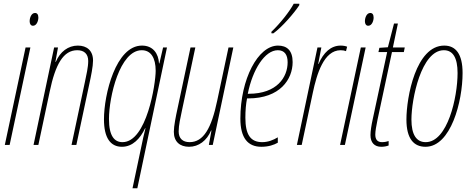

<svg xmlns="http://www.w3.org/2000/svg" viewBox="-20 -782 2544 1036"><path d="M158 -643C178 -643 187 -670 187 -687C187 -704 180 -712 169 -712C149 -712 140 -686 140 -667C140 -652 147 -643 158 -643ZM6 0H32L144 -526H118Z M161 0H187L248 -287C279 -436 322 -511 397 -511C433 -511 456 -492 456 -453C456 -419 446 -378 438 -339L366 0H392L462 -329C471 -370 482 -424 482 -455C482 -509 449 -536 400 -536C348 -536 304 -503 281 -448H279L293 -526H272Z M753 -40 695 234H721L881 -526H860L840 -440H838C835 -493 806 -536 746 -536C605 -536 541 -273 541 -138C541 -38 576 10 638 10C696 10 737 -35 763 -90H765C762 -78 759 -66 753 -40ZM641 -15C598 -15 568 -47 568 -140C568 -259 626 -511 745 -511C794 -511 820 -470 820 -400C820 -331 772 -15 641 -15Z M1000 10C1052 10 1096 -23 1119 -78H1121L1107 0H1128L1239 -526H1213L1152 -239C1121 -90 1078 -15 1003 -15C967 -15 944 -34 944 -73C944 -107 954 -148 962 -187L1034 -526H1008L938 -197C929 -156 918 -102 918 -71C918 -17 951 10 1000 10Z M1444 -610 1445 -602H1455C1502 -636 1567 -711 1595 -754V-762H1565C1543 -721 1494 -658 1444 -610ZM1390 10C1429 10 1458 0 1479 -12V-41C1454 -26 1426 -15 1395 -15C1332 -15 1304 -55 1304 -147C1304 -186 1307 -220 1313 -251H1319C1491 -251 1559 -354 1559 -447C1559 -511 1527 -536 1480 -536C1372 -536 1277 -355 1277 -142C1277 -38 1317 10 1390 10ZM1322 -276H1317C1343 -407 1409 -511 1479 -511C1515 -511 1532 -487 1532 -446C1532 -366 1475 -276 1322 -276Z M1582 0H1608L1668 -282C1689 -381 1727 -511 1818 -511C1830 -511 1840 -509 1847 -506L1853 -530C1846 -533 1834 -536 1818 -536C1765 -536 1725 -498 1699 -437H1697L1714 -526H1693Z M1967 -643C1987 -643 1996 -670 1996 -687C1996 -704 1989 -712 1978 -712C1958 -712 1949 -686 1949 -667C1949 -652 1956 -643 1967 -643ZM1815 0H1841L1953 -526H1927Z M2037 10C2054 10 2066 7 2077 3V-21C2068 -18 2057 -15 2041 -15C2016 -15 2005 -30 2005 -56C2005 -74 2010 -101 2017 -136L2095 -501H2159L2164 -526H2100L2127 -655H2106L2073 -527L2027 -524L2022 -501H2069L1991 -138C1984 -106 1979 -74 1979 -53C1979 -12 2001 10 2037 10Z M2276 10C2413 10 2476 -235 2476 -388C2476 -491 2439 -536 2377 -536C2224 -536 2173 -258 2173 -137C2173 -33 2213 10 2276 10ZM2277 -15C2227 -15 2200 -55 2200 -137C2200 -247 2253 -511 2375 -511C2424 -511 2449 -470 2449 -388C2449 -257 2395 -15 2277 -15Z"/></svg>

Font: Noto Sans ExtraCondensed Thin
Style: Italic
Weight: 100
Width: 2
Italic angle: -12°
Designer: Monotype Design Team
Foundry: Monotype Imaging Inc.
Version: Version 2.013